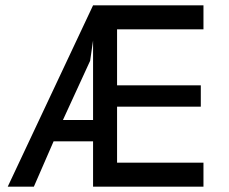

<svg xmlns="http://www.w3.org/2000/svg" viewBox="-20 -700 858 720"><path d="M733 -300V-380H419V-590H743V-680H329L9 0H107L181 -170H329V0H743V-90H419V-300ZM329 -548V-250H216L318 -472Z"/></svg>

Font: Glacial Indifference
Style: Medium
Weight: 500
Version: Version 1.001